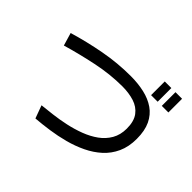

<svg xmlns="http://www.w3.org/2000/svg" viewBox="-174 -1079 1347 1347"><g transform="rotate(45 500.0 -405.5)"><path d="M768.6 -682.6V-818.4H834V-682.6ZM875 -682.6V-818.4H940.4V-682.6ZM310.5 6.8 275.4 -88.9Q321.3 -93.8 378.4 -100.6Q435.5 -107.4 496.6 -120.6Q557.6 -133.8 614.3 -155.3Q670.9 -176.8 715.8 -209Q760.7 -241.2 787.6 -287.6Q814.5 -334 814.5 -396.5Q814.5 -468.8 783.7 -509.8Q752.9 -550.8 700.2 -567.4Q647.5 -584 583 -584Q461.9 -584 334 -557.1Q206.1 -530.3 89.8 -496.1L61.5 -591.8Q185.5 -628.9 314.5 -652.8Q443.4 -676.8 573.2 -676.8Q645.5 -676.8 708 -662.6Q770.5 -648.4 816.9 -616.2Q863.3 -584 889.2 -529.8Q915 -475.6 915 -394.5Q915 -316.4 887.7 -256.8Q860.4 -197.3 813.5 -154.8Q766.6 -112.3 705.6 -83Q644.5 -53.7 576.7 -35.6Q508.8 -17.6 440.4 -7.8Q372.1 2 310.5 6.8Z"/></g></svg>

Font: Kosugi
Style: Regular
Weight: 400
Version: Version 4.002